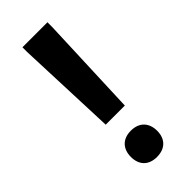

<svg xmlns="http://www.w3.org/2000/svg" viewBox="-217 -686 728 728"><g transform="rotate(-45 147.0 -322.5)"><path d="M198.3 -219.2 214.2 -625V-650H80V-625L95.8 -219.2ZM146.7 5C192.5 5 217.5 -22.5 217.5 -65C217.5 -107.5 192.5 -135.8 146.7 -135.8C101.7 -135.8 76.7 -107.5 76.7 -65C76.7 -22.5 101.7 5 146.7 5Z"/></g></svg>

Font: Familjen Grotesk SemiBold
Style: Regular
Weight: 600
Designer: Anders Wikstroem, Jonas Baeckman, Matilda Gysing, Kristian Moeller
Foundry: Familjen STHLM AB
Version: Version 2.000